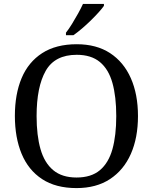

<svg xmlns="http://www.w3.org/2000/svg" viewBox="-20 -951 782 981"><path d="M371 10Q265 10 195 -36Q125 -82 90.5 -165Q56 -248 56 -359Q56 -470 90.5 -552Q125 -634 195.5 -679.5Q266 -725 372 -725Q473 -725 542.5 -679.5Q612 -634 648.5 -551.5Q685 -469 685 -358Q685 -247 648.5 -164.5Q612 -82 542 -36Q472 10 371 10ZM371 -44Q446 -44 490.5 -81.5Q535 -119 554.5 -189Q574 -259 574 -358Q574 -457 554.5 -527Q535 -597 490.5 -634Q446 -671 372 -671Q260 -671 213.5 -589Q167 -507 167 -358Q167 -259 187 -189Q207 -119 252 -81.5Q297 -44 371 -44ZM317 -784Q332 -803 348 -829Q364 -855 379 -882Q394 -909 404 -931H511V-921Q502 -908 484 -888Q466 -868 443.5 -846Q421 -824 398 -804.5Q375 -785 355 -771H317Z"/></svg>

Font: Noto Serif Tamil
Style: Regular
Weight: 400
Designer: Indian Type Foundry, Tom Grace, and the Monotype Design Team
Foundry: Monotype Imaging Inc.
Version: Version 2.003